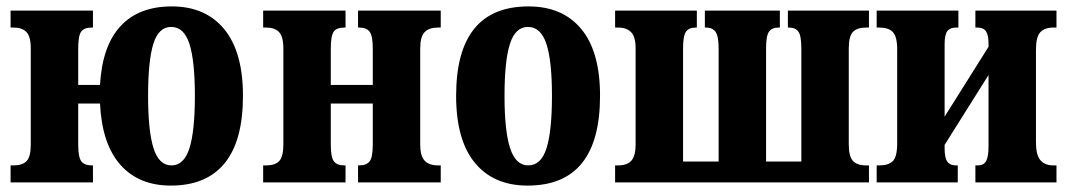

<svg xmlns="http://www.w3.org/2000/svg" viewBox="-20 -569 3328 599"><path d="M292 -246H224V-118Q224 -79 233.5 -66Q243 -53 267 -53H270V0H13V-53H23Q50 -53 63 -66.5Q76 -80 76 -118V-418Q76 -455 62.5 -469Q49 -483 23 -483H13V-536H270V-483H266Q242 -483 233 -470Q224 -457 224 -418V-304H292Q299 -426 356 -487.5Q413 -549 516 -549Q621 -549 679.5 -478Q738 -407 738 -270Q738 -130 681 -60Q624 10 513 10Q413 10 355.5 -55Q298 -120 292 -246ZM588 -270Q588 -379 571 -432Q554 -485 514 -485Q475 -485 458.5 -432.5Q442 -380 442 -270Q442 -160 459 -106.5Q476 -53 515 -53Q554 -53 571 -106.5Q588 -160 588 -270Z M801 -53H811Q838 -53 851 -66.5Q864 -80 864 -118V-418Q864 -455 850.5 -469Q837 -483 811 -483H801V-536H1058V-483H1054Q1030 -483 1021 -470Q1012 -457 1012 -418V-304H1143V-418Q1143 -456 1133.5 -469.5Q1124 -483 1100 -483H1097V-536H1355V-483H1346Q1319 -483 1305 -469Q1291 -455 1291 -418V-118Q1291 -82 1305 -67.5Q1319 -53 1346 -53H1355V0H1097V-53H1100Q1124 -53 1133.5 -66Q1143 -79 1143 -118V-246H1012V-118Q1012 -79 1021.5 -66Q1031 -53 1054 -53H1058V0H801Z M1403 -270Q1403 -549 1629 -549Q1735 -549 1793.5 -478.5Q1852 -408 1852 -270Q1852 10 1626 10Q1520 10 1461.5 -61Q1403 -132 1403 -270ZM1702 -270Q1702 -380 1684.5 -432.5Q1667 -485 1627 -485Q1588 -485 1571 -432.5Q1554 -380 1554 -270Q1554 -160 1571.5 -106.5Q1589 -53 1628 -53Q1668 -53 1685 -106.5Q1702 -160 1702 -270Z M1899 -53H1909Q1936 -53 1949.5 -67.5Q1963 -82 1963 -119V-418Q1963 -454 1949 -468.5Q1935 -483 1909 -483H1899V-536H2154V-483H2151Q2129 -483 2120 -470Q2111 -457 2111 -418V-65H2222V-417Q2222 -456 2212.5 -469.5Q2203 -483 2183 -483H2179V-536H2413V-483H2409Q2388 -483 2379 -470Q2370 -457 2370 -418V-65H2480V-418Q2480 -457 2471 -470Q2462 -483 2441 -483H2438V-536H2691V-483H2682Q2654 -483 2641 -469.5Q2628 -456 2628 -418V-119Q2628 -81 2641 -67Q2654 -53 2682 -53H2691V0H1899Z M2715 -53H2724Q2752 -53 2765.5 -66.5Q2779 -80 2779 -121V-415Q2779 -455 2765.5 -469Q2752 -483 2724 -483H2715V-536H2970V-483H2963Q2944 -483 2935.5 -472Q2927 -461 2927 -431V-205L3064 -423V-433Q3064 -460 3056 -471.5Q3048 -483 3030 -483H3023V-536H3276V-483H3266Q3239 -483 3225.5 -468.5Q3212 -454 3212 -414V-125Q3212 -85 3226 -69Q3240 -53 3266 -53H3276V0H3023V-53H3031Q3049 -53 3056.5 -66.5Q3064 -80 3064 -112V-335L2927 -117V-107Q2927 -76 2935.5 -64.5Q2944 -53 2962 -53H2968V0H2715Z"/></svg>

Font: Noto Serif CondExtraBold
Style: Regular
Weight: 800
Width: 3
Designer: Monotype Design Team
Foundry: Monotype Imaging Inc.
Version: Version 1.001